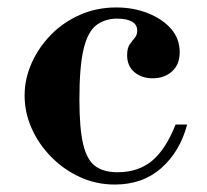

<svg xmlns="http://www.w3.org/2000/svg" viewBox="-20 -482 555 515"><path d="M288 13Q238 13 194.5 -7Q151 -27 117.5 -61Q84 -95 65 -137.5Q46 -180 46 -226Q46 -270 64.5 -312Q83 -354 116 -388Q149 -422 194 -442Q239 -462 292 -462Q338 -462 377 -446.5Q416 -431 439 -404.5Q462 -378 462 -342Q462 -309 441.5 -290.5Q421 -272 389 -272Q360 -272 340.5 -288.5Q321 -305 321 -334Q321 -353 328 -363Q335 -373 341.5 -380.5Q348 -388 348 -400Q348 -416 334 -424Q320 -432 294 -432Q262 -432 239 -415Q216 -398 204.5 -351.5Q193 -305 193 -215Q193 -138 203 -95.5Q213 -53 235.5 -36.5Q258 -20 295 -20Q350 -20 387 -50Q424 -80 451 -148H482Q463 -76 413 -31.5Q363 13 288 13Z"/></svg>

Font: Libre Bodoni SemiBold
Style: Regular
Weight: 600
Designer: Pablo Impallari, Rodrigo Fuenzalida
Foundry: Impallari Type
Version: Version 2.005;gftools[0.9.23]